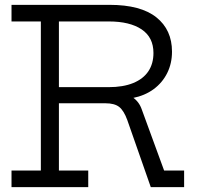

<svg xmlns="http://www.w3.org/2000/svg" viewBox="-20 -772 817 792"><path d="M464 -393Q500 -389 527 -370.8Q554 -352.5 565 -320L657 -68.5H739.5V0H602L505 -277Q491 -315.5 471.8 -330.8Q452.5 -346 415 -346H378ZM295.5 -683.5V-752H432Q560.5 -752 625 -700.5Q689.5 -649 689.5 -559Q689.5 -510.5 669.8 -470.8Q650 -431 613.8 -404.2Q577.5 -377.5 527 -367.5V-354L428.5 -346H212.5V-412.5H428Q488 -412.5 529.5 -429.5Q571 -446.5 592 -478Q613 -509.5 613 -553.5Q613 -618 564.2 -650.8Q515.5 -683.5 429 -683.5ZM27.5 -683.5V-752H344V-683.5H223V-68.5H344V0H27.5V-68.5H148.5V-683.5Z"/></svg>

Font: Hepta Slab ExtraLight
Style: Regular
Weight: 400
Version: Version 1.102